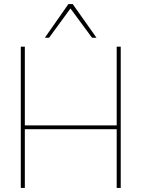

<svg xmlns="http://www.w3.org/2000/svg" viewBox="-20 -931 700 951"><path d="M83 0V-700H103V-310H558V-700H578V0H558V-291H103V0ZM202 -744 319 -911H340L458 -744H436L329 -889L223 -744Z"/></svg>

Font: Georama Thin
Style: Regular
Weight: 100
Designer: Jean-Baptiste Levee
Foundry: Production Type
Version: Version 1.000